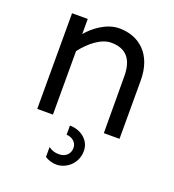

<svg xmlns="http://www.w3.org/2000/svg" viewBox="-131 -600 833 921"><g transform="rotate(20 285.5 -139.0)"><path d="M83 -488.3V0H163.1V-324.2C202.1 -375 256.8 -419.9 308.6 -419.9C385.7 -419.9 421.9 -375 421.9 -290L422.9 0H502.9V-297.9C502.9 -432.6 421.9 -498 322.3 -498C255.9 -498 194.3 -449.2 163.1 -411.1V-488.3ZM257.8 68.4C282.2 68.4 310.5 85.9 310.5 116.2C310.5 147.5 289.1 168.9 253.9 168.9C233.4 168.9 215.8 163.1 201.2 151.4V202.1C213.9 210.9 234.4 219.7 261.7 219.7C305.7 219.7 362.3 181.6 362.3 113.3C362.3 58.6 313.5 21.5 257.8 21.5Z"/></g></svg>

Font: Sen-gleads
Style: Regular
Weight: 400
Designer: Kosal Sen, Philatype
Foundry: Philatype
Version: Version 1.004; ttfautohint (v1.8.3)